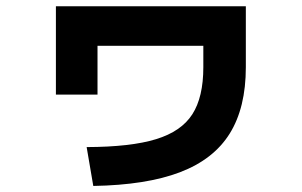

<svg xmlns="http://www.w3.org/2000/svg" viewBox="-20 -579 978 622"><path d="M638.7 -361.3V-430.7H295.9V-272.5H161.1V-558.6H776.4V-361.3Q776.4 -230 724.1 -146.2Q671.9 -62.5 563 -21Q454.1 20.5 282.2 23.4L260.7 -102.5Q404.3 -103 485.8 -128.2Q567.4 -153.3 603 -208.7Q638.7 -264.2 638.7 -361.3Z"/></svg>

Font: Pretendard ExtraBold
Style: Regular
Weight: 800
Designer: Base glyphs from Inter by Rasmus Andersson; Hangeul glyphs from Noto Sans CJK(Source Han Sans) by Jang Soo-young and Kan
Foundry: Kil Hyung-jin
Version: Version 1.309